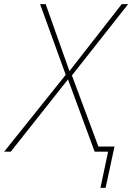

<svg xmlns="http://www.w3.org/2000/svg" viewBox="-76 -734 648 929"><path d="M410 175 447 0H382L253 -350L-24 0H-56L242 -372L118 -714H145L260 -390L513 -714H544L272 -369L400 -25H478L435 175Z"/></svg>

Font: Noto Sans Disp Thin
Style: Italic
Weight: 100
Italic angle: -12°
Designer: Monotype Design Team
Foundry: Monotype Imaging Inc.
Version: Version 2.000;GOOG;noto-source:20170915:90ef993387c0